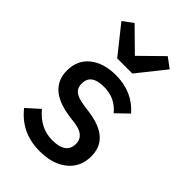

<svg xmlns="http://www.w3.org/2000/svg" viewBox="-237 -869 967 967"><g transform="rotate(45 246.5 -385.5)"><path d="M188 -595 70 -743 124 -783 242 -667 360 -783 414 -743 296 -595ZM242 12Q111 12 33 -87L100 -147Q162 -72 248 -72Q346 -72 346 -144Q346 -202 268 -213L222 -219Q52 -244 52 -373Q52 -447 104.5 -489Q157 -531 243 -531Q362 -531 434 -448L371 -387Q322 -447 242 -447Q151 -447 151 -379Q151 -348 171 -332Q191 -316 235 -310L282 -303Q445 -280 445 -154Q445 -78 390 -33Q335 12 242 12Z"/></g></svg>

Font: Anuphan Medium
Style: Regular
Weight: 500
Designer: Mike Abbink, Paul van der Laan, Pieter van Rosmalen, Mint Tantisuwanna
Foundry: Bold Monday; Cadson Demak
Version: Version 3.002;hotconv 1.0.109;makeotfexe 2.5.65596